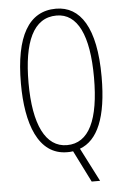

<svg xmlns="http://www.w3.org/2000/svg" viewBox="-60 -860 638 979"><g transform="rotate(-5 259.5 -370.0)"><path d="M466 -451C466 -704 388 -817 264 -817C125 -817 53 -695 53 -452C53 -248 109 -83 258 -83C267 -83 276 -83 288 -85L369 77H412L324 -95C416 -129 466 -243 466 -451ZM92 -452C92 -661 145 -782 264 -782C371 -782 427 -667 427 -451C427 -235 373 -119 260 -119C151 -119 92 -238 92 -452Z"/></g></svg>

Font: Noto Sans Kannada UI ExtraCondensed ExtraLight
Style: Regular
Weight: 200
Width: 2
Designer: Jelle Bosma - Monotype Design Team
Foundry: Monotype Imaging Inc.
Version: Version 2.005